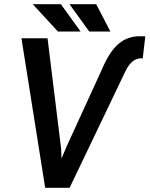

<svg xmlns="http://www.w3.org/2000/svg" viewBox="-20 -893 711 913"><path d="M269.5 -873H135.7L255.4 -743.2H363.3ZM437.5 -873H310.5L404.3 -743.2H504.9ZM206.1 -710.9H82L194.8 0H311L575.7 -552.7C595.7 -594.7 620.6 -615.7 650.4 -615.7L658.7 -615.2L670.9 -720.2L646.5 -720.7C645.5 -720.7 644.5 -720.7 643.6 -720.7C606.4 -720.7 573.2 -709 544.4 -685.1C515.6 -661.1 488.8 -620.6 464.4 -562.5L296.9 -196.8L272.5 -139.2L270.5 -187.5Z"/></svg>

Font: Roboto Medium
Style: Italic
Weight: 500
Italic angle: -12°
Designer: Google
Version: Version 2.137; 2017